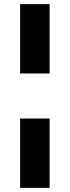

<svg xmlns="http://www.w3.org/2000/svg" viewBox="-20 -725 336 925"><path d="M77 -371V-705H219V-371ZM77 180V-154H219V180Z"/></svg>

Font: Nunito Sans 10pt SemiCondensed ExtraBold
Style: Regular
Weight: 800
Width: 4
Designer: Vernon Adams
Foundry: Vernon Adams
Version: Version 3.101;gftools[0.9.27]